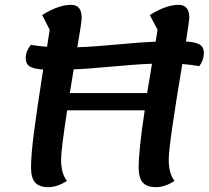

<svg xmlns="http://www.w3.org/2000/svg" viewBox="-20 -746 861 792"><path d="M732 -482Q676 -148 676 -88Q676 -30 700 0Q661 26 623 26Q586 26 569 7Q552 -12 552 -55Q552 -128 577 -291H257Q232 -129 232 -88Q232 -30 256 0Q217 26 179 26Q142 26 125 7Q108 -12 108 -55Q108 -104 119 -191.5Q130 -279 158 -459Q117 -462 101.5 -472.5Q86 -483 86 -507Q86 -534 107 -561Q129 -557 174 -553L185 -623L154 -684Q221 -726 273 -726Q317 -726 317 -673Q317 -656 299 -551Q336 -552 385.5 -556Q435 -560 457 -562Q564 -572 622 -574Q624 -587 630 -623L598 -684Q665 -726 717 -726Q761 -726 761 -673Q761 -664 747 -575Q789 -572 805 -561.5Q821 -551 821 -528Q821 -498 802 -473Q769 -479 732 -482ZM587 -362 607 -483Q570 -482 520.5 -478Q471 -474 449 -472Q342 -462 284 -460Q273 -389 268 -362Z"/></svg>

Font: Lemonada
Style: Regular
Weight: 400
Designer: Mohamed Gaber (Arabic) Eduardo Tunni (Latin)
Foundry: Kief Type Foundry
Version: Version 3.006